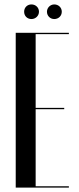

<svg xmlns="http://www.w3.org/2000/svg" viewBox="-20 -847 356 867"><path d="M89 -794C89 -775 103 -761 122 -761C141 -761 156 -776 156 -794C156 -813 141 -827 122 -827C103 -827 89 -813 89 -794ZM192 -794C192 -776 206 -761 225 -761C244 -761 259 -775 259 -794C259 -813 244 -827 225 -827C207 -827 192 -812 192 -794ZM51 -699V0H291V-6H141V-354H270V-360H141V-693H291V-699Z"/></svg>

Font: Moniqa SemBd Display
Style: Regular
Weight: 600
Designer: Rajesh Rajput
Foundry: Rajesh Rajput
Version: Version 1.000